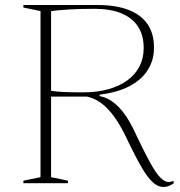

<svg xmlns="http://www.w3.org/2000/svg" viewBox="-20 -728 715 763"><path d="M629 15Q609 15 589 -2Q569 -19 545.5 -58.5Q522 -98 491 -162Q453 -246 413 -290Q373 -334 326 -344H183V-24L250 -10V0H73V-10L141 -24V-684L73 -698V-708H368Q440 -708 490 -689Q540 -670 566 -632.5Q592 -595 592 -538Q592 -489 567 -449.5Q542 -410 493.5 -385Q445 -360 376 -352V-346Q398 -342 417 -330.5Q436 -319 454.5 -299.5Q473 -280 490 -252Q507 -224 524 -186Q555 -121 577 -81Q599 -41 616 -23.5Q633 -6 647 -5Q658 -4 670 -9V1Q664 5 656.5 8.5Q649 12 642.5 13.5Q636 15 629 15ZM311 -361Q366 -361 410.5 -373.5Q455 -386 486.5 -409Q518 -432 534.5 -464.5Q551 -497 551 -537Q551 -588 528.5 -622.5Q506 -657 462.5 -675Q419 -693 357 -693Q300 -693 257 -690.5Q214 -688 183 -684V-367Q202 -364 230 -362.5Q258 -361 311 -361Z"/></svg>

Font: Kalnia Thin ExtraLight
Style: Regular
Weight: 250
Version: Version 1.105